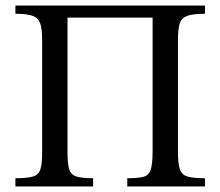

<svg xmlns="http://www.w3.org/2000/svg" viewBox="-20 -677 799 697"><path d="M318 0H36V-30Q78 -30 99 -36Q120 -42 126.5 -62Q133 -82 133 -124V-532Q133 -572 126 -592Q119 -612 98.5 -619.5Q78 -627 36 -627V-657H724V-627Q679 -627 658.5 -619Q638 -611 632 -590.5Q626 -570 626 -531V-128Q626 -83 633 -62.5Q640 -42 661 -36Q682 -30 724 -30V0H442V-30Q480 -30 500 -35Q520 -40 527 -61Q534 -82 534 -128V-613H225V-126Q225 -84 231 -63.5Q237 -43 257 -36.5Q277 -30 318 -30Z"/></svg>

Font: STIX Two Text
Style: Regular
Weight: 400
Designer: Ross Mills, John Hudson & Paul Hanslow, Tiro Typeworks Ltd; with prior portions MicroPress Inc., and Coen Hoffman.
Foundry: Tiro Typeworks Ltd
Version: Version 2.13 b171